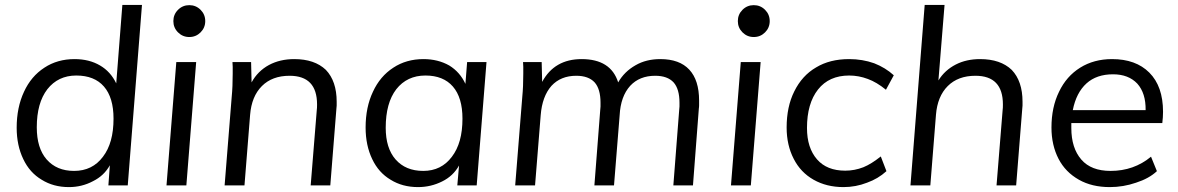

<svg xmlns="http://www.w3.org/2000/svg" viewBox="-20 -756 4804 783"><path d="M559 -736 501 0H422L428 -82Q404 -39 359 -17Q314 7 261 7Q198 7 150 -23Q101 -52 75 -107Q48 -163 48 -235Q48 -318 78 -382Q107 -445 161 -480Q214 -515 284 -515Q344 -515 388 -489Q431 -464 454 -416L479 -736ZM282 -59Q357 -59 400 -117Q443 -173 443 -272Q443 -358 404 -403Q365 -448 291 -448Q217 -448 173 -392Q130 -336 130 -237Q130 -152 170 -106Q211 -59 282 -59Z M659 0 699 -503H780L740 0ZM687 -670Q687 -643 706 -624Q725 -605 752 -605Q779 -605 798 -624Q817 -643 817 -670Q817 -697 798 -716Q779 -735 752 -735Q725 -735 706 -716Q687 -697 687 -670Z M1180 -515Q1263 -515 1309 -471Q1353 -425 1353 -341Q1353 -332 1353 -325.5Q1353 -319 1352 -314L1327 0H1247L1272 -309Q1273 -314 1273 -330Q1273 -447 1161 -447Q1090 -447 1048 -405Q1006 -363 1000 -288L977 0H896L925 -362Q927 -382 928 -406Q929 -430 929 -456Q929 -472 929 -483.5Q929 -495 928 -503H1004L1006 -420Q1031 -466 1077 -491Q1122 -515 1180 -515Z M1964 -503 1924 0H1845L1852 -81Q1828 -38 1783 -16Q1737 7 1685 7Q1621 7 1573 -23Q1524 -52 1498 -107Q1471 -163 1471 -236Q1471 -319 1501 -382Q1530 -445 1584 -480Q1637 -515 1707 -515Q1766 -515 1812 -489Q1856 -462 1878 -414L1885 -503ZM1706 -59Q1780 -59 1823 -117Q1866 -173 1866 -272Q1866 -358 1827 -403Q1788 -448 1715 -448Q1640 -448 1596 -392Q1553 -336 1553 -235Q1553 -152 1593 -106Q1634 -59 1706 -59Z M2673 -515Q2751 -515 2791 -472Q2831 -429 2831 -346Q2831 -335 2831 -327Q2831 -319 2830 -314L2806 0H2726L2750 -310Q2751 -315 2751 -321.5Q2751 -328 2751 -337Q2751 -393 2727 -420Q2702 -447 2652 -447Q2588 -447 2550 -406Q2511 -363 2507 -286L2484 0H2404L2428 -310Q2429 -315 2429 -321.5Q2429 -328 2429 -337Q2429 -393 2405 -420Q2380 -447 2330 -447Q2267 -447 2229 -406Q2191 -363 2185 -286L2162 0H2081L2110 -362Q2112 -382 2113 -405.5Q2114 -429 2114 -456Q2114 -472 2114 -483.5Q2114 -495 2113 -503H2189L2191 -422Q2241 -515 2352 -515Q2471 -515 2501 -420Q2526 -464 2572 -490Q2615 -515 2673 -515Z M2961 0 3001 -503H3082L3042 0ZM2989 -670Q2989 -643 3008 -624Q3027 -605 3054 -605Q3081 -605 3100 -624Q3119 -643 3119 -670Q3119 -697 3100 -716Q3081 -735 3054 -735Q3027 -735 3008 -716Q2989 -697 2989 -670Z M3420 7Q3351 7 3298 -23Q3245 -53 3217 -108Q3188 -164 3188 -236Q3188 -321 3219 -383Q3251 -448 3308 -481Q3364 -515 3443 -515Q3497 -515 3545 -498Q3591 -480 3625 -449L3593 -390Q3555 -421 3519 -434Q3482 -448 3443 -448Q3361 -448 3316 -391Q3271 -334 3271 -234Q3271 -153 3312 -106Q3352 -60 3427 -60Q3465 -60 3501 -74Q3518 -81 3535.5 -92Q3553 -103 3572 -118L3595 -58Q3561 -27 3516 -11Q3470 7 3420 7Z M3977 -515Q4060 -515 4106 -471Q4150 -425 4150 -341Q4150 -332 4150 -325.5Q4150 -319 4149 -314L4124 0H4044L4069 -309Q4070 -314 4070 -330Q4070 -447 3958 -447Q3887 -447 3845 -405Q3803 -363 3797 -288L3774 0H3693L3751 -736H3832L3807 -428Q3833 -470 3878 -493Q3921 -515 3977 -515Z M4349 -254V-234Q4349 -152 4390 -105Q4430 -59 4509 -59Q4604 -59 4674 -117L4698 -58Q4666 -28 4613 -11Q4561 7 4506 7Q4433 7 4380 -23Q4325 -54 4297 -108Q4268 -164 4268 -236Q4268 -319 4299 -382Q4329 -445 4385 -480Q4441 -515 4515 -515Q4612 -515 4667 -460Q4723 -404 4723 -300Q4723 -278 4720 -254ZM4519 -453Q4452 -453 4411 -416Q4369 -378 4355 -307H4652Q4653 -376 4618 -415Q4582 -453 4519 -453Z"/></svg>

Font: PRinguin Sans
Style: Italic
Weight: 400
Designer: Vernon Adams
Foundry: Vernon Adams
Version: ""